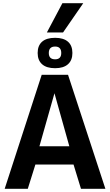

<svg xmlns="http://www.w3.org/2000/svg" viewBox="-20 -1168 680 1188"><path d="M9 0 238 -705H401L632 0H481L435 -150H199L152 0ZM224 -263H409L317 -591ZM321 -746Q268 -746 240.5 -770.5Q213 -795 213 -840Q213 -886 240.5 -910Q268 -934 321 -934Q373 -934 400.5 -910Q428 -886 428 -840Q428 -795 400.5 -770.5Q373 -746 321 -746ZM321 -801Q359 -801 359 -840Q359 -880 321 -880Q282 -880 282 -840Q282 -801 321 -801ZM270 -967 366 -1148H495L370 -967Z"/></svg>

Font: Georama ExtraCondensed Thin SemiBold
Style: Regular
Weight: 600
Version: Version 1.001